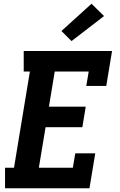

<svg xmlns="http://www.w3.org/2000/svg" viewBox="-20 -1008 640 1028"><path d="M7 0V-110H55L140 -625H107V-735H580L549 -548H442L455 -625H273L242 -437H439L421 -327H224L188 -110H370L383 -187H490L459 0ZM363 -788 309 -842 470 -988 537 -922Z"/></svg>

Font: Iosevka Etoile Extrabold
Style: Italic
Weight: 800
Italic angle: -9°
Designer: Belleve Invis
Foundry: Belleve Invis
Version: Version 22.1.2; ttfautohint (v1.8.4)